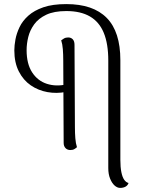

<svg xmlns="http://www.w3.org/2000/svg" viewBox="-20 -723 718 938"><path d="M567 195Q553 195 540 183.5Q527 172 518 150Q509 128 509 98V-427Q509 -509 487 -562.5Q465 -616 419.5 -642.5Q374 -669 304 -669Q244 -669 206 -651Q168 -633 147 -604Q126 -575 118 -542Q110 -509 110 -478Q110 -411 137 -369.5Q164 -328 209 -313.5Q254 -299 306 -311L302 -274Q257 -265 212 -273Q167 -281 130.5 -306Q94 -331 72 -374Q50 -417 50 -477Q50 -501 55.5 -530.5Q61 -560 75.5 -590.5Q90 -621 118.5 -646.5Q147 -672 192 -687.5Q237 -703 304 -703Q435 -703 501.5 -635.5Q568 -568 568 -429V58Q568 94 573 118.5Q578 143 587 155.5Q596 168 608 171Q604 183 593 189Q582 195 567 195ZM324 10Q309 10 300 0.5Q291 -9 291 -25L289 -427Q289 -457 287 -482.5Q285 -508 279 -526Q284 -530 292.5 -535Q301 -540 313 -540Q327 -540 335.5 -531Q344 -522 344 -504L346 -103Q346 -73 348 -47.5Q350 -22 356 -4Q352 0 344 5Q336 10 324 10Z"/></svg>

Font: Arima Thin Light
Style: Regular
Weight: 300
Version: Version 1.100